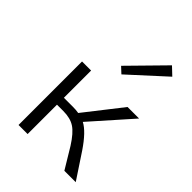

<svg xmlns="http://www.w3.org/2000/svg" viewBox="-204 -788 883 883"><g transform="rotate(45 238.0 -346.5)"><path d="M423 -657 250 -499 221 -526 385 -693ZM370 -124 452 0H378L317 -101Q284 -153 255 -172Q226 -191 180 -191H139V0H80V-413H139V-236H198Q218 -236 235 -233L376 -413H451L279 -219Q320 -198 370 -124Z"/></g></svg>

Font: EauTest Semilight
Style: Italic
Weight: 300
Italic angle: -12°
Designer: Christian Thalmann (Catharsis Fonts)
Version: Version 0.001;PS 000.001;hotconv 1.0.88;makeotf.lib2.5.64775